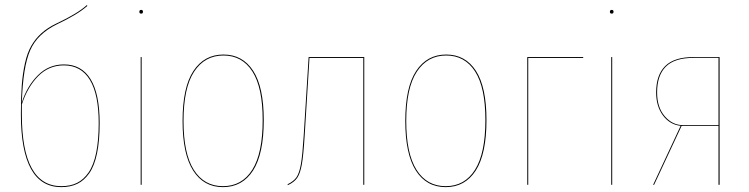

<svg xmlns="http://www.w3.org/2000/svg" viewBox="-20 -748 3033 777"><path d="M238.8 -487.3Q310.1 -487.3 346.7 -427.5Q383.3 -367.7 383.3 -250Q383.3 -178.7 372.8 -127.9Q362.3 -77.1 341.6 -47.4Q320.8 -17.6 293 -4.2Q265.1 9.3 228 9.3Q64.5 9.3 64.5 -286.1Q64.5 -354.5 68.1 -402.8Q71.8 -451.2 81.1 -492.7Q90.3 -534.2 106.7 -562.7Q123 -591.3 147.7 -613.5Q172.4 -635.7 208 -652.8Q294.4 -693.4 331.5 -727.5L333.5 -724.1Q294.9 -689.5 210.9 -649.9Q131.3 -611.3 102.1 -544.2Q72.8 -477.1 68.4 -333.5Q89.4 -399.4 133.3 -443.4Q177.2 -487.3 238.8 -487.3ZM228.5 5.4Q264.6 5.4 291.5 -7.8Q318.4 -21 338.6 -50.3Q358.9 -79.6 369.1 -129.6Q379.4 -179.7 379.4 -250Q379.4 -365.7 343.8 -424.6Q308.1 -483.4 238.3 -483.4Q177.2 -483.4 134 -439.2Q90.8 -395 68.4 -325.2V-285.6Q68.4 5.4 228.5 5.4Z M558.6 -700.2Q558.6 -692.9 551.3 -692.9Q543.9 -692.9 543.9 -700.2Q543.9 -708 551.3 -708Q558.6 -708 558.6 -700.2ZM553.2 -517.1V0H549.3V-517.1Z M1047.4 -262.2Q1047.4 -125.5 1004.2 -58.1Q960.9 9.3 882.3 9.3Q804.2 9.3 761.5 -57.9Q718.8 -125 718.8 -258.3Q718.8 -394.5 762.7 -460.9Q806.6 -527.3 884.3 -527.3Q961.9 -527.3 1004.6 -461.4Q1047.4 -395.5 1047.4 -262.2ZM722.7 -258.3Q722.7 -126.5 764.4 -60.5Q806.2 5.4 882.3 5.4Q959 5.4 1001 -61Q1043 -127.4 1043 -262.2Q1043 -393.6 1001.5 -458.5Q960 -523.4 884.3 -523.4Q808.6 -523.4 765.6 -458Q722.7 -392.6 722.7 -258.3Z M1229 -517.1H1454.1V0H1450.2V-513.2H1232.4L1212.9 -198.7Q1208 -118.2 1201.4 -82Q1194.8 -45.9 1182.9 -28.3Q1170.9 -10.7 1144.5 1.5L1144 -2.4Q1168.9 -14.6 1180.2 -31.2Q1191.4 -47.9 1197.8 -84.2Q1204.1 -120.6 1209 -198.7Z M1948.7 -262.2Q1948.7 -125.5 1905.5 -58.1Q1862.3 9.3 1783.7 9.3Q1705.6 9.3 1662.8 -57.9Q1620.1 -125 1620.1 -258.3Q1620.1 -394.5 1664.1 -460.9Q1708 -527.3 1785.6 -527.3Q1863.3 -527.3 1906 -461.4Q1948.7 -395.5 1948.7 -262.2ZM1624 -258.3Q1624 -126.5 1665.8 -60.5Q1707.5 5.4 1783.7 5.4Q1860.4 5.4 1902.3 -61Q1944.3 -127.4 1944.3 -262.2Q1944.3 -393.6 1902.8 -458.5Q1861.3 -523.4 1785.6 -523.4Q1710 -523.4 1667 -458Q1624 -392.6 1624 -258.3Z M2117.7 0H2113.8V-517.1H2340.8L2339.4 -513.2H2117.7Z M2462.9 -700.2Q2462.9 -692.9 2455.6 -692.9Q2448.2 -692.9 2448.2 -700.2Q2448.2 -708 2455.6 -708Q2462.9 -708 2462.9 -700.2ZM2457.5 -517.1V0H2453.6V-517.1Z M2786.6 -517.1H2892.1V0H2887.7V-238.3H2738.3L2627 0H2623L2734.4 -238.8Q2690.4 -243.7 2662.8 -280.8Q2635.3 -317.9 2635.3 -374Q2635.3 -444.3 2671.9 -480.7Q2708.5 -517.1 2786.6 -517.1ZM2743.2 -241.7H2887.7V-513.7H2786.6Q2710 -513.7 2674.6 -478.3Q2639.2 -442.9 2639.2 -374Q2639.2 -313.5 2670.2 -277.6Q2701.2 -241.7 2743.2 -241.7Z"/></svg>

Font: Fira Sans Compressed Four
Style: Regular
Weight: 100
Width: 1
Designer: Carrois Corporate & Edenspiekermann AG
Foundry: Carrois Corporate GbR & Edenspiekermann AG
Version: Version 4.203;PS 004.203;hotconv 1.0.88;makeotf.lib2.5.64775